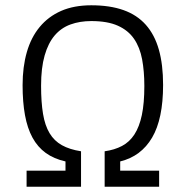

<svg xmlns="http://www.w3.org/2000/svg" viewBox="-20 -710 706 730"><path d="M327.1 -689.9Q397.9 -689.9 449.5 -671.6Q501 -653.3 534.4 -615.7Q567.9 -578.1 584 -521.2Q600.1 -464.4 600.1 -387.2Q600.1 -257.8 558.3 -186.8Q516.6 -115.7 437 -96.2V-61H585V0H377.9V-134.8Q415.5 -140.1 443.8 -155Q472.2 -169.9 491 -198.7Q509.8 -227.5 519.3 -272.5Q528.8 -317.4 528.8 -382.8Q528.8 -439 520.3 -484.6Q511.7 -530.3 489.5 -562.5Q467.3 -594.7 428 -612.3Q388.7 -629.9 327.1 -629.9Q283.2 -629.9 247.8 -616.9Q212.4 -604 187.7 -575Q163.1 -545.9 149.7 -499Q136.2 -452.1 136.2 -383.8Q136.2 -321.3 143.6 -277.1Q150.9 -232.9 168.5 -203.6Q186 -174.3 215.3 -158Q244.6 -141.6 288.1 -134.8V0H81.1V-61H229V-96.2Q185.1 -106 154.1 -128.4Q123 -150.9 103.5 -186.8Q84 -222.7 75 -272.2Q65.9 -321.8 65.9 -386.2Q65.9 -455.6 82 -511.7Q98.1 -567.9 130.9 -607.4Q163.6 -647 212.4 -668.5Q261.2 -689.9 327.1 -689.9Z"/></svg>

Font: Clear Sans Light
Style: Regular
Weight: 300
Foundry: Intel Corporation
Version: Version 1.00